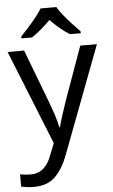

<svg xmlns="http://www.w3.org/2000/svg" viewBox="-65 -808 639 1090"><g transform="rotate(-5 255.0 -263.0)"><path d="M1 -536H95L211 -231Q226 -191 238 -154.5Q250 -118 256 -85H260Q266 -110 279 -150.5Q292 -191 306 -232L415 -536H510L279 74Q251 150 206.5 195Q162 240 84 240Q60 240 42 237.5Q24 235 11 232V162Q22 164 37.5 166Q53 168 70 168Q116 168 144.5 142Q173 116 189 73L217 2ZM299 -766Q311 -744 333.5 -716.5Q356 -689 380.5 -662.5Q405 -636 424 -617V-606H362Q336 -622 308 -645.5Q280 -669 253 -696Q226 -669 199 -646Q172 -623 146 -606H86V-617Q105 -637 128.5 -663Q152 -689 174 -716.5Q196 -744 209 -766Z"/></g></svg>

Font: Noto Sans Buhid
Style: Regular
Weight: 400
Designer: Monotype Design Team
Foundry: Monotype Imaging Inc.
Version: Version 2.001